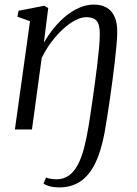

<svg xmlns="http://www.w3.org/2000/svg" viewBox="-20 -565 596 838"><path d="M238.5 253Q216.5 253 198.2 248.2Q180 243.5 170 236L181 209.5Q189.5 213.5 202 215.5Q214.5 217.5 225.5 217.5Q258.5 217.5 281.5 200.5Q304.5 183.5 320.5 152.5Q336.5 121.5 347.2 79.8Q358 38 366 -11Q369 -28 373.5 -58Q378 -88 383.5 -126Q389 -164 394.5 -204.8Q400 -245.5 404.8 -285Q409.5 -324.5 412.5 -358Q415.5 -391.5 415.5 -413Q416 -441 410.5 -457.8Q405 -474.5 391.8 -482.2Q378.5 -490 356.5 -490Q334.5 -490 308.5 -476.5Q282.5 -463 255.8 -438.8Q229 -414.5 204.8 -382.2Q180.5 -350 162 -312L119.5 0H45L111 -472.5L56 -492L61 -518L173.5 -540L190.5 -530L171.5 -379Q192 -414 216.8 -444.2Q241.5 -474.5 269.8 -497Q298 -519.5 328.5 -532.2Q359 -545 389.5 -545Q422.5 -545 445.5 -531.8Q468.5 -518.5 480.8 -490.5Q493 -462.5 491.5 -417.5Q491 -394.5 488 -363Q485 -331.5 480.8 -293.5Q476.5 -255.5 471 -215Q465.5 -174.5 459.8 -133.8Q454 -93 448 -55.5Q442 -18 436.5 13.5Q421.5 94.5 395.5 147.8Q369.5 201 330.5 227Q291.5 253 238.5 253Z"/></svg>

Font: Merriweather 72pt Light
Style: Italic
Weight: 300
Italic angle: -7.8°
Version: Version 2.101